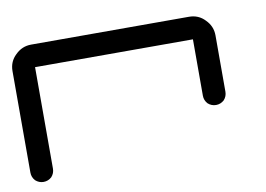

<svg xmlns="http://www.w3.org/2000/svg" viewBox="-676 -1013 727 524"><g transform="rotate(-10 -312.5 -750.5)"><path d="M-593.8 -562.5Q-606.4 -562.5 -616.2 -571.3Q-625 -581.1 -625 -593.8Q-625 -687.5 -625 -875Q-625 -901.4 -606.4 -918.9Q-587.9 -937.5 -562.5 -937.5Q-417 -937.5 -125 -937.5Q-98.6 -937.5 -81.1 -918.9Q-62.5 -900.4 -62.5 -875Q-62.5 -823.2 -62.5 -718.8Q-62.5 -706.1 -71.3 -696.3Q-81.1 -687.5 -93.8 -687.5Q-106.4 -687.5 -116.2 -696.3Q-125 -706.1 -125 -718.8Q-125 -770.5 -125 -875Q-234.4 -875 -562.5 -875Q-562.5 -804.7 -562.5 -593.8Q-562.5 -581.1 -571.3 -571.3Q-581.1 -562.5 -593.8 -562.5Z"/></g></svg>

Font: conwrite
Style: Regular
Weight: 400
Designer: Willllllliam
Version: 1.0